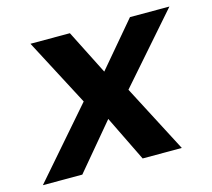

<svg xmlns="http://www.w3.org/2000/svg" viewBox="-103 -613 785 710"><g transform="rotate(-15 289.5 -258.5)"><path d="M-22 0 204 -260 69 -517H220L306 -347L450 -517H601L375 -259L510 0H360L275 -174L129 0Z"/></g></svg>

Font: DM Sans 11pt ExtraBold
Style: Italic
Weight: 800
Italic angle: -10°
Version: Version 4.004;gftools[0.9.30]